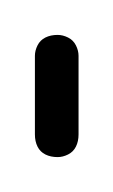

<svg xmlns="http://www.w3.org/2000/svg" viewBox="-20 -90 65 110"><path d="M0 -13H25V-58H0ZM13 -25Q9 -25 6 -23.5Q3 -22 1.5 -19Q0 -16 0 -13Q0 -9 1.5 -6Q3 -3 6 -1.5Q9 0 13 0Q16 0 19 -1.5Q22 -3 23.5 -6Q25 -9 25 -13Q25 -16 23.5 -19Q22 -22 19 -23.5Q16 -25 13 -25ZM13 -70Q9 -70 6 -68.5Q3 -67 1.5 -64Q0 -61 0 -58Q0 -54 1.5 -51Q3 -48 6 -46.5Q9 -45 13 -45Q16 -45 19 -46.5Q22 -48 23.5 -51Q25 -54 25 -58Q25 -61 23.5 -64Q22 -67 19 -68.5Q16 -70 13 -70Z"/></svg>

Font: Wavefont Thin
Style: Regular
Weight: 100
Monospace: yes
Version: Version 3.005;gftools[0.9.33]